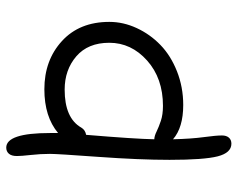

<svg xmlns="http://www.w3.org/2000/svg" viewBox="-93 -657 761 615"><g transform="rotate(-90 287.5 -349.5)"><path d="M134.8 11.2Q105.5 11.2 94.2 -32.7Q83 -76.7 83 -187Q83 -282.7 92.5 -414.6Q102.1 -546.4 102.1 -569.8Q102.1 -600.6 98.6 -631.3Q95.2 -662.1 95.2 -675.8Q95.2 -692.9 102.5 -701.4Q109.9 -710 122.1 -710Q168.9 -710 168.9 -569.8V-543.9Q221.2 -587.9 309.1 -587.9Q401.9 -587.9 463.4 -531.7Q524.9 -475.6 524.9 -379.9Q524.9 -335 505.1 -292.2Q485.4 -249.5 451.2 -216.3Q417 -183.1 366.5 -163.1Q315.9 -143.1 258.8 -143.1Q186.5 -143.1 148.9 -175.8Q150.4 -116.2 155.8 -77.1Q161.1 -38.1 161.1 -19Q161.1 -4.9 154.1 3.2Q147 11.2 134.8 11.2ZM186 -469.2Q178.7 -457 163.1 -454.1Q149.9 -295.4 148.9 -235.8Q159.7 -235.4 173.6 -228.5Q187.5 -221.7 207.8 -214.8Q228 -208 255.9 -208Q344.2 -208 401.1 -258.8Q458 -309.6 458 -379.9Q458 -448.2 414.6 -485.6Q371.1 -522.9 308.1 -522.9Q216.3 -522.9 186 -469.2Z"/></g></svg>

Font: Shantell Sans Normal
Style: Regular
Weight: 300
Designer: Stephen Nixon, Anya Danilova, Shantell Martin
Foundry: Arrow Type
Version: Version 1.006;[559af2be0]